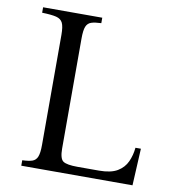

<svg xmlns="http://www.w3.org/2000/svg" viewBox="-77 -732 716 799"><g transform="rotate(10 281.5 -332.5)"><path d="M66 0V-23Q93 -24 108 -29Q123 -34 129.5 -50Q136 -66 136 -100V-565Q136 -600 128.5 -615.5Q121 -631 101 -636Q81 -641 41 -642V-665H291V-642Q264 -641 249 -636Q234 -631 227.5 -615.5Q221 -600 221 -565V-100Q221 -57 236.5 -46.5Q252 -36 297 -36H388Q438 -36 465.5 -52.5Q493 -69 505.5 -96.5Q518 -124 521 -156H544L536 0Z"/></g></svg>

Font: Bona Nova
Style: Regular
Weight: 400
Designer: Mateusz Machalski
Foundry: Capitalics
Version: Version 4.001; ttfautohint (v1.8.3)